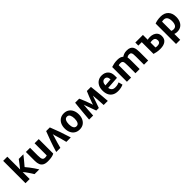

<svg xmlns="http://www.w3.org/2000/svg" viewBox="458 -2682 4792 4792"><g transform="rotate(-45 2854.5 -286.0)"><path d="M558 8Q529 -41 492 -94Q455 -147 416 -198.5Q377 -250 340 -292Q390 -350 444 -415.5Q498 -481 544 -539H380Q346 -493 302.5 -436Q259 -379 218 -328V-780H71V8H218V-238Q238 -217 262 -185Q286 -153 310.5 -116.5Q335 -80 356.5 -47Q378 -14 391 8Z M1083 -25V-536H936V-107Q925 -103 906.5 -99.5Q888 -96 865 -96Q826 -96 807 -116.5Q788 -137 782 -174Q776 -211 776 -262V-536H629V-219Q629 -145 650 -91.5Q671 -38 721 -9.5Q771 19 858 19Q936 19 994 7Q1052 -5 1083 -25Z M1164 0H1310Q1328 -74 1351.5 -153Q1375 -232 1398 -306Q1404 -326 1410 -347Q1416 -368 1417 -377Q1419 -368 1425 -346.5Q1431 -325 1436 -306Q1459 -233 1481 -154.5Q1503 -76 1521 0H1678Q1633 -149 1584 -286.5Q1535 -424 1485 -547H1355Q1307 -426 1257.5 -287.5Q1208 -149 1164 0Z M2228 -265Q2228 -349 2197.5 -413.5Q2167 -478 2111 -514Q2055 -550 1977 -550Q1900 -550 1844 -514Q1788 -478 1757.5 -413.5Q1727 -349 1727 -265Q1727 -182 1757 -117.5Q1787 -53 1843.5 -17Q1900 19 1978 19Q2057 19 2112.5 -17Q2168 -53 2198 -117.5Q2228 -182 2228 -265ZM2079 -265Q2079 -192 2055.5 -143.5Q2032 -95 1978 -95Q1924 -95 1899.5 -143.5Q1875 -192 1875 -265Q1875 -338 1899 -387Q1923 -436 1978 -436Q2032 -436 2055.5 -387Q2079 -338 2079 -265Z M2976 8Q2970 -79 2961.5 -172.5Q2953 -266 2944 -359Q2935 -452 2925 -536H2781Q2754 -474 2721.5 -393.5Q2689 -313 2660 -229Q2656 -214 2652 -200Q2648 -186 2646 -185Q2644 -190 2641 -202Q2638 -214 2633 -229Q2605 -312 2572.5 -391.5Q2540 -471 2511 -536H2367Q2358 -453 2348.5 -359Q2339 -265 2331 -170.5Q2323 -76 2316 8H2459Q2463 -96 2470.5 -189Q2478 -282 2485 -349Q2487 -346 2490.5 -334.5Q2494 -323 2498 -309Q2510 -277 2527.5 -229Q2545 -181 2564.5 -127.5Q2584 -74 2602 -25H2692Q2710 -74 2728.5 -127.5Q2747 -181 2764 -229Q2781 -277 2792 -309Q2800 -336 2806 -348Q2814 -266 2820 -173Q2826 -80 2831 8Z M3545 -237V-313Q3545 -426 3482 -488Q3419 -550 3312 -550Q3242 -550 3185.5 -516.5Q3129 -483 3096 -419.5Q3063 -356 3063 -265Q3063 -180 3093 -116Q3123 -52 3183.5 -16.5Q3244 19 3334 19Q3396 19 3445 6.5Q3494 -6 3522 -20L3494 -128Q3469 -116 3432 -106.5Q3395 -97 3349 -97Q3288 -97 3254.5 -127Q3221 -157 3212 -214ZM3404 -323 3207 -307Q3209 -370 3236.5 -406Q3264 -442 3310 -442Q3399 -442 3404 -323Z M4401 8V-293Q4401 -344 4394.5 -390Q4388 -436 4367.5 -472Q4347 -508 4306 -528.5Q4265 -549 4197 -549Q4138 -549 4096.5 -532.5Q4055 -516 4029 -497Q4006 -520 3967.5 -534.5Q3929 -549 3870 -549Q3802 -549 3747.5 -538Q3693 -527 3651 -512V8H3798V-428Q3809 -432 3825.5 -434.5Q3842 -437 3865 -437Q3907 -437 3925.5 -417.5Q3944 -398 3948 -361Q3952 -324 3952 -271V8H4100V-288Q4100 -316 4098.5 -351Q4097 -386 4092 -411Q4105 -421 4125 -429Q4145 -437 4172 -437Q4213 -437 4230 -416.5Q4247 -396 4250.5 -358.5Q4254 -321 4254 -271V8Z M4491 -536V-429H4612V-14Q4649 -1 4704 9Q4759 19 4824 19Q4941 19 5008.5 -30.5Q5076 -80 5076 -180Q5076 -247 5045 -290.5Q5014 -334 4962.5 -355.5Q4911 -377 4849 -377Q4819 -377 4797.5 -374Q4776 -371 4760 -366V-536ZM4930 -178Q4930 -130 4901 -108Q4872 -86 4820 -86Q4804 -86 4787.5 -88Q4771 -90 4760 -94V-268Q4789 -276 4826 -276Q4877 -276 4903.5 -250.5Q4930 -225 4930 -178Z M5668 -267Q5668 -401 5594.5 -475Q5521 -549 5396 -549Q5330 -549 5276.5 -538.5Q5223 -528 5185 -513V208H5332V0Q5348 7 5371.5 12Q5395 17 5425 17Q5500 17 5554.5 -18Q5609 -53 5638.5 -117Q5668 -181 5668 -267ZM5520 -265Q5520 -184 5491.5 -138Q5463 -92 5399 -92Q5378 -92 5360.5 -97Q5343 -102 5332 -107V-432Q5343 -436 5357.5 -438Q5372 -440 5394 -440Q5458 -440 5489 -394Q5520 -348 5520 -265Z"/></g></svg>

Font: Repo Bold
Style: Bold
Weight: 700
Designer: Stefan Peev
Foundry: Context Ltd
Version: Version 1.502